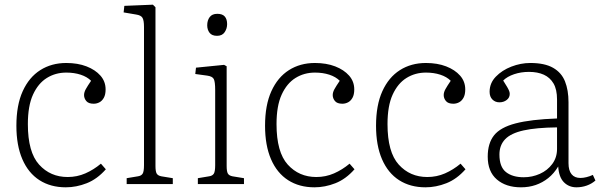

<svg xmlns="http://www.w3.org/2000/svg" viewBox="-20 -786 2563 820"><path d="M261 14Q196 14 148.5 -16.5Q101 -47 75.5 -106Q50 -165 50 -249Q50 -337 77 -396.5Q104 -456 152 -486.5Q200 -517 263 -517Q312 -517 349.5 -502.5Q387 -488 409 -463Q431 -438 431 -404Q431 -382 423.5 -368.5Q416 -355 404.5 -349Q393 -343 380 -343Q358 -343 348.5 -354.5Q339 -366 339 -380Q339 -392 346.5 -405.5Q354 -419 369 -441Q352 -458 324.5 -467Q297 -476 263 -476Q217 -476 180 -453Q143 -430 121 -382Q99 -334 99 -256Q99 -136 147 -83Q195 -30 269 -30Q309 -30 344.5 -45.5Q380 -61 411 -87L432 -63Q395 -21 350.5 -3.5Q306 14 261 14Z M521 0V-25L569 -33Q583 -35 589 -44Q595 -53 595 -81V-671Q595 -699 588.5 -710Q582 -721 561 -724L508 -733L511 -761L633 -766L644 -755V-77Q644 -54 649 -45Q654 -36 669 -33L718 -25V0Z M825 0V-25L873 -33Q887 -35 893 -44Q899 -53 899 -81V-401Q899 -437 893 -448.5Q887 -460 865 -463L814 -470L817 -497L937 -509L948 -503V-77Q948 -54 953 -45Q958 -36 973 -33L1022 -25V0ZM907 -633Q885 -633 875 -646Q865 -659 865 -678Q865 -699 875.5 -713Q886 -727 908 -727Q930 -727 940 -715.5Q950 -704 950 -683Q950 -664 939.5 -648.5Q929 -633 907 -633Z M1323 14Q1258 14 1210.5 -16.5Q1163 -47 1137.5 -106Q1112 -165 1112 -249Q1112 -337 1139 -396.5Q1166 -456 1214 -486.5Q1262 -517 1325 -517Q1374 -517 1411.5 -502.5Q1449 -488 1471 -463Q1493 -438 1493 -404Q1493 -382 1485.5 -368.5Q1478 -355 1466.5 -349Q1455 -343 1442 -343Q1420 -343 1410.5 -354.5Q1401 -366 1401 -380Q1401 -392 1408.5 -405.5Q1416 -419 1431 -441Q1414 -458 1386.5 -467Q1359 -476 1325 -476Q1279 -476 1242 -453Q1205 -430 1183 -382Q1161 -334 1161 -256Q1161 -136 1209 -83Q1257 -30 1331 -30Q1371 -30 1406.5 -45.5Q1442 -61 1473 -87L1494 -63Q1457 -21 1412.5 -3.5Q1368 14 1323 14Z M1797 14Q1732 14 1684.5 -16.5Q1637 -47 1611.5 -106Q1586 -165 1586 -249Q1586 -337 1613 -396.5Q1640 -456 1688 -486.5Q1736 -517 1799 -517Q1848 -517 1885.5 -502.5Q1923 -488 1945 -463Q1967 -438 1967 -404Q1967 -382 1959.5 -368.5Q1952 -355 1940.5 -349Q1929 -343 1916 -343Q1894 -343 1884.5 -354.5Q1875 -366 1875 -380Q1875 -392 1882.5 -405.5Q1890 -419 1905 -441Q1888 -458 1860.5 -467Q1833 -476 1799 -476Q1753 -476 1716 -453Q1679 -430 1657 -382Q1635 -334 1635 -256Q1635 -136 1683 -83Q1731 -30 1805 -30Q1845 -30 1880.5 -45.5Q1916 -61 1947 -87L1968 -63Q1931 -21 1886.5 -3.5Q1842 14 1797 14Z M2205 14Q2141 14 2102 -19.5Q2063 -53 2063 -117Q2063 -174 2090 -208Q2117 -242 2182 -259Q2247 -276 2359 -280V-361Q2359 -404 2344 -429.5Q2329 -455 2302.5 -467Q2276 -479 2239 -479Q2205 -479 2175.5 -469Q2146 -459 2129 -442Q2140 -425 2146 -414.5Q2152 -404 2154.5 -397.5Q2157 -391 2157 -385Q2157 -369 2144 -359Q2131 -349 2113 -349Q2095 -349 2083 -361Q2071 -373 2071 -394Q2071 -431 2097.5 -458.5Q2124 -486 2164 -501.5Q2204 -517 2245 -517Q2306 -517 2342 -496.5Q2378 -476 2393 -438.5Q2408 -401 2408 -349V-89Q2408 -58 2421 -42Q2434 -26 2459 -26Q2471 -26 2485 -29.5Q2499 -33 2512 -39L2523 -15Q2507 -1 2486 6.5Q2465 14 2442 14Q2410 14 2388.5 -7.5Q2367 -29 2364 -75Q2346 -45 2321.5 -25.5Q2297 -6 2268 4Q2239 14 2205 14ZM2217 -29Q2253 -29 2285.5 -43.5Q2318 -58 2338.5 -85.5Q2359 -113 2359 -150V-242Q2270 -241 2216 -229Q2162 -217 2137.5 -191.5Q2113 -166 2113 -126Q2113 -73 2141 -51Q2169 -29 2217 -29Z"/></svg>

Font: Literata ExtraLight
Style: Regular
Weight: 250
Designer: Latin by Veronika Burian and Jose Scaglione. Greek by Irene Vlachou. Cyrillic by Vera Evstafieva.
Foundry: TypeTogether
Version: Version 3.103;gftools[0.9.29]